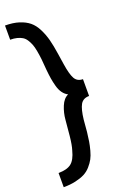

<svg xmlns="http://www.w3.org/2000/svg" viewBox="-178 -880 665 1017"><g transform="rotate(-20 155.0 -371.5)"><path d="M-5.9 84V3.9Q41.5 3.9 65.9 -14.9Q90.3 -33.7 103 -83.5Q111.8 -110.8 116.7 -160.4Q121.6 -210 124.8 -248.3Q127.9 -286.6 142.6 -322.3Q157.2 -357.9 184.1 -370.1Q167.5 -378.4 155.5 -394.8Q143.6 -411.1 137 -435.3Q130.4 -459.5 127 -480.7Q123.5 -502 120.6 -532.7Q118.2 -568.4 115.5 -592.8Q112.8 -617.2 108.4 -641.4Q104 -665.5 97.9 -680.9Q91.8 -696.3 82.8 -710.2Q73.7 -724.1 61.3 -731.4Q48.8 -738.8 32.5 -742.9Q16.1 -747.1 -5.4 -747.1V-827.1Q39.6 -827.1 73 -816.4Q106.4 -805.7 128.7 -787.4Q150.9 -769 166.5 -738Q182.1 -707 191.2 -672.9Q200.2 -638.7 207.5 -589.4L216.8 -528.3Q225.6 -469.7 239.7 -444.3Q253.9 -418.9 285.6 -418.9V-324.2Q251.5 -324.2 236.8 -298.6Q222.2 -272.9 215.8 -215.8L210 -148.4Q206.5 -118.2 203.1 -96.9Q199.7 -75.7 192.6 -49.3Q185.5 -22.9 176 -5.4Q166.5 12.2 150.4 30.5Q134.3 48.8 113.3 59.6Q92.3 70.3 62 77.1Q31.7 84 -5.9 84Z"/></g></svg>

Font: Coda
Style: Regular
Weight: 400
Designer: vernon adams
Foundry: vernon adams
Version: Version 2.001; ttfautohint (v0.8) -r 50 -G 200 -x